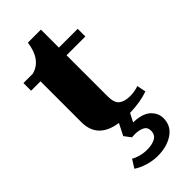

<svg xmlns="http://www.w3.org/2000/svg" viewBox="-290 -685 1011 1011"><g transform="rotate(-45 216.0 -179.0)"><path d="M385 154Q385 211 338.5 242.5Q292 274 223 274Q188 274 151 263Q114 252 88 234L117 188Q133 198 157 204.5Q181 211 206 211Q244 211 268 198Q292 185 292 154Q292 128 270.5 117.5Q249 107 218 107Q203 107 196 108L168 71L201 6Q64 -14 64 -137V-441H-6V-498H64Q146 -520 161 -632H258V-498H398V-441H258V-137Q258 -86 280.5 -69Q303 -52 342 -52Q378 -52 407 -63L417 -13Q360 8 280 10L256 57L277 58Q333 64 359 91.5Q385 119 385 154Z"/></g></svg>

Font: Trirong Black
Style: Regular
Weight: 900
Designer: Katatrad Team
Foundry: CadsonDemak
Version: Version 1.001